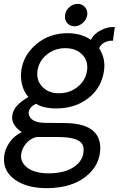

<svg xmlns="http://www.w3.org/2000/svg" viewBox="-64 -725 619 988"><path d="M319.8 -589.8Q295.9 -589.8 281.5 -606.7Q267.1 -623.5 271 -647.9Q273.9 -671.4 293 -688.2Q312 -705.1 335.9 -705.1Q358.9 -705.1 373.5 -688Q388.2 -670.9 384.8 -647.9Q381.3 -624 361.8 -606.9Q342.3 -589.8 319.8 -589.8ZM181.2 243.2Q75.7 244.1 13.2 199.7Q-49.3 155.3 -43 83Q-40 44.9 -15.9 9.3Q8.3 -26.4 47.9 -44.9Q-7.3 -83 -1 -129.9Q3.9 -160.6 24.7 -182.4Q45.4 -204.1 82 -226.1Q59.6 -251 50 -287.4Q40.5 -323.7 45.9 -363.8Q57.6 -443.8 124.5 -499Q191.4 -554.2 283.2 -554.2Q353.5 -554.2 403.8 -520Q418.9 -551.3 455.6 -569.8Q492.2 -588.4 526.9 -585.9L517.1 -515.1Q496.1 -517.6 475.6 -507.3Q455.1 -497.1 445.8 -477.1Q480.5 -423.8 471.2 -360.8Q459 -274.4 392.1 -221.2Q325.2 -168 229 -167Q195.8 -166.5 167 -172.9Q138.2 -179.2 123 -190.9Q103.5 -183.6 92.3 -168.7Q81.1 -153.8 84 -138.2Q86.4 -119.6 106.4 -106.4Q126.5 -93.3 167 -92.8L274.9 -91.8Q450.7 -88.4 452.1 36.1Q452.1 123.5 378.9 182.6Q305.7 241.7 181.2 243.2ZM383.8 -361.8Q391.1 -411.1 359.4 -444.1Q327.6 -477.1 272 -477.1Q217.3 -477.1 176.8 -444.1Q136.2 -411.1 128.9 -360.8Q122.1 -312 153.6 -278.6Q185.1 -245.1 238.8 -245.1Q294.9 -245.1 335.9 -278.3Q377 -311.5 383.8 -361.8ZM366.2 43.9Q365.7 9.3 332.3 -5.4Q298.8 -20 232.9 -20H123Q91.3 -11.7 70.3 13.2Q49.3 38.1 44.9 68.8Q41 98.6 59.6 121.6Q78.1 144.5 110.8 155.8Q143.6 167 184.1 167Q270.5 167 319.1 132.3Q367.7 97.7 366.2 43.9Z"/></svg>

Font: Oakes Grotesk
Style: Italic
Weight: 400
Italic angle: -8°
Designer: Samuel Oakes
Foundry: Samuel Oakes
Version: Version 1.000;PS 001.000;hotconv 1.0.88;makeotf.lib2.5.64775